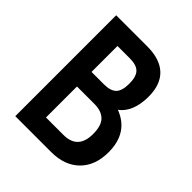

<svg xmlns="http://www.w3.org/2000/svg" viewBox="-195 -821 942 942"><g transform="rotate(45 276.0 -350.0)"><path d="M515 -199Q515 -106 461.5 -53Q408 0 315 0H66V-700H282Q370 -700 415.5 -657Q461 -614 461 -530Q461 -478 445.5 -439Q430 -400 400 -378Q515 -334 515 -199ZM177 -418H263Q309 -418 329 -438.5Q349 -459 349 -508Q349 -557 329 -577.5Q309 -598 263 -598H177ZM398 -208Q398 -267 372 -292Q346 -317 298 -317H177V-102H298Q398 -102 398 -208Z"/></g></svg>

Font: Cabin Condensed SemiBold
Style: Regular
Weight: 600
Width: 3
Designer: Pablo Impallari
Foundry: Pablo Impallari. http://www.impallari.com Igino Marini. http://www.ikern.com
Version: Version 2.200